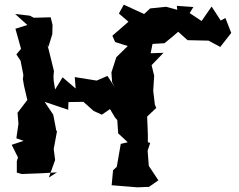

<svg xmlns="http://www.w3.org/2000/svg" viewBox="-20 -770 1025 822"><path d="M210 -423 209 -444 211 -466 183 -579 187 -569 204 -624 205 -663 197 -696 125 -694 107 -703 45 -710 97 -663 46 -647 70 -561 50 -537 68 -510 80 -449 78 -431 83 -402 97 -342 55 -287 59 -240 50 -178 81 -167 30 -150 57 -96 52 -80V-31L73 -25L152 -28L224 -32L189 -10L216 -85L210 -132L224 -208L221 -211L208 -279L171 -334L272 -300L273 -333L337 -334L381 -295L416 -279L451 -303L473 -266L482 -256L486 -199L527 -161L497 -154L480 -56L464 -41L458 23L569 32L618 30L658 2L617 -60L612 -125L623 -158L613 -161V-195L610 -271L649 -308L643 -322L636 -381L640 -446L629 -491L680 -544L625 -542L633 -582L684 -585C704 -601 724 -617 743 -634L783 -598L873 -596L923 -569L970 -629L945 -693L925 -682L886 -742L843 -680L792 -714L808 -740L737 -745L739 -728L691 -741L623 -734L597 -710L510 -750L489 -712L530 -677L461 -617L473 -590L527 -573L478 -525L457 -460L460 -418L472 -396L440 -445L394 -425L300 -440L304 -391L248 -439L216 -387Z"/></svg>

Font: Asimov Aggro
Style: Medium
Weight: 500
Designer: Google
Version: Version 2.000980; 2014